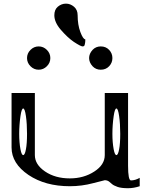

<svg xmlns="http://www.w3.org/2000/svg" viewBox="-20 -999 790 1030"><path d="M334 -979.5Q357.4 -979.5 377 -962.9Q396.5 -946.3 396.5 -917Q396.5 -866.2 411.1 -827.1Q425.8 -788.1 437.5 -788.1V-779.3Q437.5 -776.4 437 -773.4Q436.5 -770.5 436.5 -769.5Q436.5 -767.6 434.6 -759.8Q432.6 -752.9 430.7 -752Q426.8 -750 422.9 -750Q413.1 -750 376 -774.4Q342.8 -796.9 305.7 -839.8Q271.5 -879.9 271.5 -917Q271.5 -947.3 290 -962.9Q309.6 -979.5 334 -979.5ZM625 -281.2Q625 -335 619.1 -376Q613.3 -417 604.5 -417Q595.7 -417 589.8 -376Q583 -328.1 583 -281.2Q583 -234.4 589.8 -198.2Q595.7 -167 604.5 -167Q613.3 -167 619.1 -198.2Q625 -228.5 625 -281.2ZM125 -281.2Q125 -335 119.1 -376Q113.3 -417 104.5 -417Q95.7 -417 89.8 -376Q83 -328.1 83 -281.2Q83 -234.4 89.8 -198.2Q95.7 -167 104.5 -167Q113.3 -167 119.1 -198.2Q125 -228.5 125 -281.2ZM667 -500V-110.4Q667 -31.2 682.6 -31.2Q705.1 -31.2 729.5 -44.9V0Q697.3 10.7 667 10.7Q631.8 10.7 611.3 3.9Q589.8 -3.9 582 -10.7Q574.2 -17.6 564.5 -25.4Q554.7 -32.2 542 -32.2Q539.1 -32.2 480.5 -16.6Q418.9 0 354.5 0Q222.7 0 132.8 -60.5Q42 -122.1 42 -208V-500H167V-167Q167 -116.2 221.7 -79.1Q276.4 -42 354.5 -42Q429.7 -42 486.3 -79.1Q542 -115.2 542 -167V-500ZM565.4 -643.6Q547.9 -625 520.5 -625Q494.1 -625 476.6 -643.6Q458 -664.1 458 -687.5Q458 -710.9 476.6 -731.4Q494.1 -750 520.5 -750Q547.9 -750 565.4 -731.4Q583 -712.9 583 -687.5Q583 -662.1 565.4 -643.6ZM231.4 -731.4Q250 -712.9 250 -687.5Q250 -662.1 231.4 -643.6Q212.9 -625 187.5 -625Q162.1 -625 143.6 -643.6Q125 -662.1 125 -687.5Q125 -712.9 143.6 -731.4Q162.1 -750 187.5 -750Q212.9 -750 231.4 -731.4Z"/></svg>

Font: okolaksMetalik
Style: bold
Weight: 700
Width: 7
Version: Version 0.6